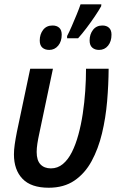

<svg xmlns="http://www.w3.org/2000/svg" viewBox="-20 -858 553 887"><path d="M205.1 9.3Q123.5 9.3 84 -32Q44.4 -73.2 44.4 -145Q44.4 -166 48.1 -191.4Q51.8 -216.8 58.1 -249L119.6 -540.5H224.6L161.6 -241.7Q155.8 -215.3 152.6 -194.1Q149.4 -172.9 149.4 -155.8Q149.4 -117.2 167 -98.6Q184.6 -80.1 215.3 -80.1Q246.1 -80.1 270.3 -100.1Q294.4 -120.1 312 -155Q329.6 -189.9 342 -235.4Q354.5 -280.8 362.3 -332.5Q370.1 -384.3 373.8 -437.5Q377.4 -490.7 377.4 -540.5H481.9Q481.4 -467.3 474.9 -390.1Q468.3 -313 451.2 -241.7Q434.1 -170.4 403.3 -113.8Q372.6 -57.1 324 -23.9Q275.4 9.3 205.1 9.3ZM290 -681.2V-691.4Q299.8 -710 311.5 -737.1Q323.2 -764.2 334.5 -791.5Q345.7 -818.8 352.1 -837.9H448.2L447.3 -829.1Q436.5 -809.6 418.2 -782.5Q399.9 -755.4 379.4 -728.3Q358.9 -701.2 340.8 -681.2ZM207.5 -627.4Q187.5 -627.4 175.5 -638.2Q163.6 -648.9 163.6 -670.9Q163.6 -699.7 179.2 -720Q194.8 -740.2 222.7 -740.2Q242.2 -740.2 253.7 -729.7Q265.1 -719.2 265.1 -697.8Q265.1 -666.5 248.8 -647Q232.4 -627.4 207.5 -627.4ZM437.5 -627.4Q418 -627.4 406 -638.2Q394 -648.9 394 -670.9Q394 -699.7 409.7 -720Q425.3 -740.2 453.1 -740.2Q472.2 -740.2 483.6 -729.7Q495.1 -719.2 495.1 -697.8Q495.1 -666.5 479.2 -647Q463.4 -627.4 437.5 -627.4Z"/></svg>

Font: Open Sans SemiCondensed SemiBold
Style: Italic
Weight: 600
Width: 4
Italic angle: -12°
Designer: Monotype Design Team
Foundry: Monotype Imaging Inc.
Version: Version 3.000